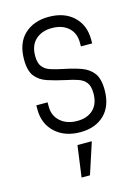

<svg xmlns="http://www.w3.org/2000/svg" viewBox="-117 -618 660 905"><g transform="rotate(-15 213.0 -166.0)"><path d="M217 12Q141.5 12 94.8 -30.8Q48 -73.5 48 -144V-164H103V-143Q103 -98 134.5 -70.5Q166 -43 216.5 -43Q265 -43 294 -70.2Q323 -97.5 323 -149Q323 -184 309.5 -201.8Q296 -219.5 271.5 -228Q247 -236.5 214 -243Q165.5 -253.5 128 -265.8Q90.5 -278 69.2 -305.2Q48 -332.5 48 -387Q48 -467.5 93.2 -509.8Q138.5 -552 212 -552Q288 -552 333 -509.5Q378 -467 378 -397V-378H323V-397Q323 -443 293 -470Q263 -497 212.5 -497Q163.5 -497 133.2 -469.5Q103 -442 103 -390Q103 -355.5 116.8 -337.8Q130.5 -320 155.5 -312Q180.5 -304 214 -297Q262 -287.5 299 -274.5Q336 -261.5 357 -233.8Q378 -206 378 -151.5Q378 -72.5 334 -30.2Q290 12 217 12ZM166 220 187 67H257L207 220Z"/></g></svg>

Font: Mohave Light Light
Style: Regular
Weight: 300
Version: Version 2.003